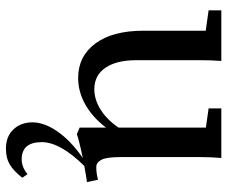

<svg xmlns="http://www.w3.org/2000/svg" viewBox="-78 -418 742 626"><g transform="rotate(90 293.0 -105.0)"><path d="M234.4 11.2Q163.6 11.2 121.8 -44.9Q80.1 -101.1 80.1 -202.1V-404.8L13.7 -414.1V-455.6H178.7Q176.3 -421.4 176.3 -390.6V-177.2Q176.3 -114.3 200.7 -78.1Q225.1 -42 270 -41.5Q305.2 -41.5 337.9 -62.3Q370.6 -83 396 -120.6V-405.3L333.5 -414.1V-455.6H495.1Q492.2 -422.9 492.2 -390.6V-125Q492.2 -81.1 501 -64.5Q509.8 -47.9 524.9 -47.9Q545.9 -47.9 565.9 -53.7L573.7 -17.6Q558.1 -15.6 521 -8.8Q443.4 69.8 443.4 129.9Q443.4 195.3 500 195.3Q524.9 195.3 547.9 176.3L559.6 193.4Q536.1 222.7 515.6 234.6Q495.1 246.6 464.4 246.6Q424.8 246.6 401.9 222.2Q378.9 197.8 378.9 160.2Q378.9 121.1 409.4 77.6Q439.9 34.2 495.1 -3.9Q434.1 8.8 417.5 15.6L396 6.3V-79.6Q362.3 -35.6 320.8 -12.2Q279.3 11.2 234.4 11.2Z"/></g></svg>

Font: Elstob 6pt Medium
Style: Regular
Weight: 500
Designer: Peter S. Baker
Version: Version 1.015